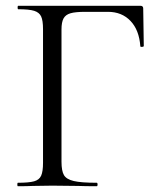

<svg xmlns="http://www.w3.org/2000/svg" viewBox="-20 -645 553 665"><path d="M42 -12Q80 -12 98 -17Q116 -22 122.5 -36.5Q129 -51 129 -81V-544Q129 -574 122.5 -588Q116 -602 98.5 -607.5Q81 -613 43 -613Q41 -613 41 -619Q41 -625 43 -625H466Q476 -625 476 -616L478 -486Q478 -483 472 -482.5Q466 -482 466 -485Q462 -541 432 -572.5Q402 -604 354 -604H275Q241 -604 224 -599Q207 -594 200 -581Q193 -568 193 -543V-85Q193 -53 201.5 -38.5Q210 -24 235.5 -18Q261 -12 315 -12Q318 -12 318 -6Q318 0 315 0Q274 0 251 -1L161 -2L93 -1Q75 0 42 0Q40 0 40 -6Q40 -12 42 -12Z"/></svg>

Font: Cormorant Infant
Style: Regular
Weight: 400
Designer: Christian Thalmann (Catharsis Fonts)
Foundry: Catharsis Fonts
Version: Version 4.000